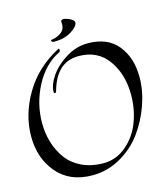

<svg xmlns="http://www.w3.org/2000/svg" viewBox="-147 -1044 1023 1191"><g transform="rotate(-15 364.5 -448.5)"><path d="M295 -748Q196 -699 137.5 -587Q79 -475 79 -351Q79 -217 150 -118Q185 -70 245 -41Q305 -12 385.5 -12Q466 -12 531 -67Q596 -122 627 -204.5Q658 -287 658 -379Q658 -510 592.5 -602Q527 -694 404 -694Q262 -694 214 -519Q212 -510 204 -510Q198 -510 198 -521Q198 -564 235 -618.5Q272 -673 339 -714.5Q406 -756 479 -756Q607 -756 672 -675.5Q737 -595 737 -471Q737 -384 705.5 -294Q674 -204 619 -128.5Q564 -53 479.5 -5Q395 43 299 43Q154 43 73 -52Q-8 -147 -8 -287.5Q-8 -428 70.5 -560.5Q149 -693 296 -770H298Q302 -770 302 -761Q302 -752 295 -748ZM265 -834Q303 -838 330.5 -857.5Q358 -877 358 -912Q358 -921 357 -926Q357 -940 373 -940Q389 -940 414.5 -927.5Q440 -915 440 -901Q440 -876 394.5 -847.5Q349 -819 283 -819Q265 -819 265 -834Z"/></g></svg>

Font: Mr Bedfort
Style: Regular
Weight: 400
Designer: Alejandro Paul
Foundry: Alejandro Paul
Version: Version 1.000